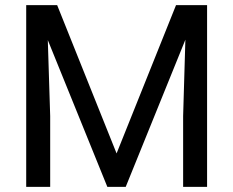

<svg xmlns="http://www.w3.org/2000/svg" viewBox="-20 -731 913 751"><path d="M203.6 -710.9 436 -130.9 668.5 -710.9H790V0H696.3V-276.9L705.1 -575.7L471.7 0H399.9L167 -574.2L176.3 -276.9V0H82.5V-710.9Z"/></svg>

Font: f72954
Style: 9700840
Weight: 400
Designer: Google
Version: Version 2.137; 2017